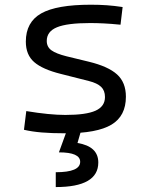

<svg xmlns="http://www.w3.org/2000/svg" viewBox="-20 -547 626 802"><path d="M252.9 9.8Q195.3 9.8 154.3 6.3Q113.3 2.9 80.1 -4.9L89.8 -83Q187 -66.9 252.9 -66.9Q339.8 -66.9 379.2 -84.7Q418.5 -102.5 418.5 -141.6Q418.5 -168.9 402.3 -184.3Q386.2 -199.7 351.6 -208.5L233.9 -238.3Q157.7 -257.3 122.8 -287.6Q87.9 -317.9 87.9 -373Q87.9 -454.6 152.1 -491Q216.3 -527.3 359.4 -527.3Q395 -527.3 426 -525.1Q457 -522.9 492.2 -517.6L483.4 -443.8Q443.4 -447.8 413.6 -449.2Q383.8 -450.7 356.4 -450.7Q260.7 -450.7 218 -433.1Q175.3 -415.5 175.3 -376Q175.3 -351.1 194.8 -336.9Q214.4 -322.8 257.3 -312L351.6 -289.1Q432.1 -269.5 469 -236.1Q505.9 -202.6 505.9 -143.1Q505.9 -62.5 445.8 -26.4Q385.7 9.8 252.9 9.8ZM212.9 234.4V172.4Q314.9 172.4 314.9 128.9Q314.9 89.4 226.1 89.4L262.2 -9.8L318.4 -0.5L303.7 50.3Q390.6 64.5 390.6 131.8Q390.6 234.4 212.9 234.4Z"/></svg>

Font: CaskaydiaMono NF SemiLight
Style: Regular
Weight: 350
Designer: Aaron Bell
Foundry: Saja Typeworks
Version: Version 2111.001; ttfautohint (v1.8.4);Nerd Fonts 3.1.1